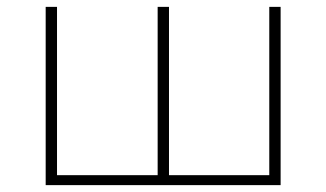

<svg xmlns="http://www.w3.org/2000/svg" viewBox="-20 -539 950 559"><path d="M797 -519V0H113V-519H146V-29H439V-519H472V-29H764V-519Z"/></svg>

Font: Montserrat Alternates ExLight
Style: Regular
Weight: 275
Designer: Julieta Ulanovsky
Foundry: Julieta Ulanovsky
Version: Version 7.200